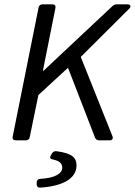

<svg xmlns="http://www.w3.org/2000/svg" viewBox="-20 -644 619 881"><path d="M157.2 -610.4 38.1 -16.6C36.1 -5.9 42 0 52.7 0H98.6C107.4 0 114.3 -4.9 116.2 -13.7L156.2 -208L292 -333L416 -12.7C418.9 -4.9 425.8 0 434.6 0H483.4C495.1 0 500 -7.8 496.1 -18.6L350.6 -382.8L573.2 -604.5C583 -614.3 579.1 -624 565.4 -624H514.6C506.8 -624 502 -621.1 496.1 -616.2L179.7 -319.3H176.8L234.4 -607.4C236.3 -618.2 231.4 -624 220.7 -624H174.8C166 -624 159.2 -619.1 157.2 -610.4ZM148.4 193.4V202.1C148.4 211.9 154.3 217.8 165 216.8C262.7 210.9 331.1 177.7 331.1 115.2C331.1 81.1 313.5 59.6 239.3 49.8C229.5 48.8 223.6 52.7 218.8 59.6L212.9 69.3C207 79.1 210.9 85.9 222.7 87.9C252 93.8 265.6 105.5 265.6 125C265.6 152.3 233.4 172.9 164.1 176.8C154.3 177.7 148.4 183.6 148.4 193.4Z"/></svg>

Font: Ed Sans Neue
Style: Italic
Weight: 400
Italic angle: -11°
Designer: Stephen Hutchings
Version: Version 1.004;PS 001.004;hotconv 1.0.88;makeotf.lib2.5.64775